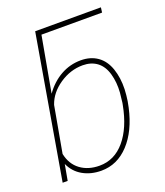

<svg xmlns="http://www.w3.org/2000/svg" viewBox="-139 -844 815 949"><g transform="rotate(-20 268.0 -370.0)"><path d="M503.9 -750 500.5 -723.6H181.6L128.9 -432.1Q165.5 -483.4 214.6 -510.7Q263.7 -538.1 320.3 -538.1Q371.6 -538.1 407.7 -512.7Q443.8 -487.3 460.7 -438.2Q477.5 -389.2 475.6 -329.6Q474.1 -298.3 469.7 -269.5L463.4 -237.3Q438 -122.6 376.5 -56.4Q314.9 9.8 231 9.8Q176.3 9.8 134 -14.2Q91.8 -38.1 71.3 -83.5L56.2 0H29.8L158.2 -750ZM442.4 -269.5 448.2 -321.8Q452.1 -375 439.2 -420.4Q426.3 -465.8 395.8 -488.8Q365.2 -511.7 320.8 -511.7Q255.9 -511.7 198.5 -472.7Q141.1 -433.6 121.6 -376L78.1 -133.8Q89.8 -77.1 130.6 -46.9Q171.4 -16.6 231 -16.6Q309.6 -16.6 364.3 -81.3Q418.9 -146 440.4 -259.3Z"/></g></svg>

Font: Roboto Thin
Style: Italic
Weight: 250
Italic angle: -12°
Designer: Google
Version: Version 2.134; 2016